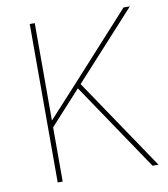

<svg xmlns="http://www.w3.org/2000/svg" viewBox="-79 -766 731 833"><g transform="rotate(-10 286.0 -349.0)"><path d="M526 0H552L280 -403L549 -698H521L262 -413L132 -271H130V-698H108V0H130V-239L265 -387Z"/></g></svg>

Font: IBM Plex Devanagari Thin
Style: Regular
Weight: 100
Designer: Mike Abbink, Paul van der Laan, Pieter van Rosmalen, Erin McLaughlin
Foundry: Bold Monday
Version: Version 1.0